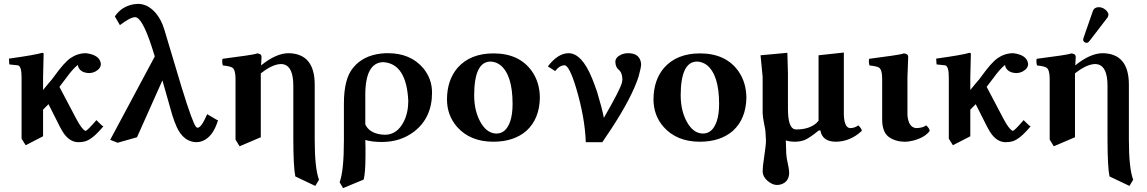

<svg xmlns="http://www.w3.org/2000/svg" viewBox="-20 -718 5892 986"><path d="M201.2 -321.3V-255.9Q210 -267.6 228.5 -289.1Q249.5 -312.5 257.8 -325.2Q310.1 -397.9 342.3 -419.9Q378.9 -444.8 421.9 -444.8Q492.7 -436 498 -390.1Q498 -365.7 468.8 -350.1Q454.6 -343.3 440.9 -342.8Q397.9 -342.8 383.3 -371.1Q379.9 -378.4 379.9 -384.8Q354.5 -365.7 317.9 -314.9L285.2 -272Q314.5 -217.8 370.1 -110.8Q399.4 -54.7 418 -46.4Q419.4 -45.9 419.9 -45.9Q429.2 -47.9 475.1 -101.1Q475.1 -101.1 502 -74.7Q508.3 -69.8 511.2 -69.8Q456.5 -3.4 417.5 7.8Q401.9 12.2 382.8 12.2Q335.9 12.2 302.2 -41Q295.4 -51.8 289.1 -64Q264.6 -112.3 229 -183.1L201.2 -154.8V-18.1L111.8 27.8L90.8 -5.9V-320.8Q90.8 -377.4 72.8 -382.3Q70.3 -382.8 68.8 -382.8L27.8 -387.2L25.9 -417Q159.7 -435.5 196.8 -446.8Q202.6 -445.8 204.1 -443.8Q204.1 -442.9 201.2 -321.3Z M1090.8 -104 1099.6 -100.1Q1073.7 -15.1 1019.5 6.3Q1004.9 11.7 990.7 12.2Q923.8 12.2 887.7 -65.4Q876 -91.3 864.7 -127L814 -305.2Q708 -66.9 683.6 -13.2L584 15.1L545.9 0L774.9 -428.2Q773.9 -431.2 759.8 -476.1Q710 -629.4 673.8 -629.9Q647.5 -628.9 595.7 -588.9L569.8 -633.8Q603.5 -684.1 665 -695.8Q677.2 -697.8 688 -698.2Q739.7 -698.2 781.2 -649.4Q808.6 -616.2 823.7 -566.9L912.6 -270Q969.7 -85 986.8 -66.4Q991.2 -62 994.6 -62Q1013.7 -62 1043 -129.4Q1043.5 -130.9 1043.9 -131.8Z M1189.5 -313Q1189.5 -360.4 1172.4 -371.1Q1159.7 -378.4 1124.5 -381.8Q1119.1 -399.4 1122.6 -416Q1273.4 -435.5 1293.5 -441.4Q1297.9 -442.9 1300.3 -443.8Q1322.3 -442.4 1323.2 -426.8Q1323.2 -424.8 1320.8 -382.3Q1397.5 -444.3 1461.4 -444.8Q1595.7 -442.9 1596.2 -284.2V0Q1596.2 146.5 1618.2 205.1L1599.1 236.8L1496.6 188Q1486.8 141.1 1486.3 0V-276.9Q1486.3 -374 1438.5 -387.2Q1431.6 -388.7 1425.3 -389.2Q1383.3 -389.2 1330.6 -349.6Q1325.2 -345.7 1319.3 -341.3Q1319.3 -327.6 1319.3 -321.3V-13.2L1210.4 33.2L1189.5 -1Z M2076.7 -200.2Q2067.4 -391.6 1947.8 -398.9Q1856.4 -396.5 1856 -231.9V-79.1Q1876 -35.6 1937.5 -27.3Q1946.8 -25.9 1956.1 -25.9Q2019.5 -25.9 2053.7 -93.8Q2076.7 -139.6 2076.7 -200.2ZM1847.7 204.1 1741.7 248 1724.1 217.8Q1746.1 159.7 1746.1 2.9V-186Q1746.1 -314 1793.5 -370.1Q1799.8 -377.4 1808.1 -386.2Q1862.8 -439.9 1959 -444.8Q1966.3 -445.3 1972.7 -444.8Q2087.9 -444.8 2153.3 -368.2Q2198.7 -313.5 2198.7 -242.2Q2198.7 -112.3 2105 -41Q2036.1 10.7 1941.9 11.2Q1892.6 11.2 1856 1Q1856 6.3 1856.4 17.6Q1856.9 30.3 1856.9 36.1V86.9Q1856.4 169.4 1847.7 204.1Z M2498 -401.9Q2415.5 -400.4 2415 -229Q2415 -142.1 2453.1 -81.5Q2484.4 -32.7 2529.3 -32.2Q2579.1 -32.2 2600.6 -96.2Q2612.3 -132.3 2612.3 -184.1Q2612.3 -334 2548.8 -384.3Q2525.4 -401.4 2498 -401.9ZM2275.4 -207Q2275.9 -307.1 2330.1 -370.1Q2395.5 -443.8 2514.2 -443.8Q2646.5 -443.8 2711.4 -352.5Q2752 -294.4 2752.4 -215.8Q2750.5 -107.9 2684.1 -46.9Q2619.6 9.8 2513.2 9.8Q2394.5 9.8 2326.7 -66.9Q2275.9 -125.5 2275.4 -207Z M3206.1 -444.8Q3257.3 -444.8 3269.5 -405.3Q3272 -396.5 3272.5 -388.2Q3272 -369.6 3259.3 -324.2Q3224.1 -216.3 3119.1 -56.2Q3098.1 -23.9 3073.2 12.2H2988.3Q2983.9 -114.3 2938.5 -266.6Q2903.8 -381.3 2879.4 -382.8Q2852.5 -381.8 2831.1 -353L2793.5 -377Q2844.7 -444.3 2899.4 -444.8Q2967.8 -444.8 3020.5 -315.9Q3031.7 -288.1 3046.4 -246.1Q3071.8 -161.6 3081.1 -112.8Q3165 -258.3 3173.8 -293.5Q3175.8 -302.7 3176.3 -309.1Q3175.8 -345.2 3157.2 -359.9Q3140.6 -374 3140.1 -400.9Q3140.1 -422.9 3168 -436.5Q3185.1 -444.8 3206.1 -444.8Z M3558.6 -401.9Q3476.1 -400.4 3475.6 -229Q3475.6 -142.1 3513.7 -81.5Q3544.9 -32.7 3589.8 -32.2Q3639.6 -32.2 3661.1 -96.2Q3672.9 -132.3 3672.9 -184.1Q3672.9 -334 3609.4 -384.3Q3585.9 -401.4 3558.6 -401.9ZM3335.9 -207Q3336.4 -307.1 3390.6 -370.1Q3456.1 -443.8 3574.7 -443.8Q3707 -443.8 3772 -352.5Q3812.5 -294.4 3813 -215.8Q3811 -107.9 3744.6 -46.9Q3680.2 9.8 3573.7 9.8Q3455.1 9.8 3387.2 -66.9Q3336.4 -125.5 3335.9 -207Z M4192.9 -48.3 4184.6 -47.9Q4133.8 -6.8 4110.8 1.5Q4087.9 9.8 4061.5 9.8Q4031.7 9.3 4015.6 2.9Q4016.1 14.2 4016.6 37.1Q4017.1 77.6 4020.5 96.2Q4032.2 147.9 4032.7 168Q4032.7 215.8 3990.2 229Q3980 231.9 3969.7 231.9Q3945.3 231.9 3918.5 208Q3897 187 3896.5 163.1Q3896.5 136.7 3903.8 91.8Q3913.6 26.4 3913.6 3.9Q3913.6 -4.4 3912.1 -22.9Q3911.1 -38.1 3910.6 -45.9Q3909.7 -56.2 3904.3 -81.1Q3896.5 -121.6 3896.5 -137.2V-323.2L3885.7 -434.1L4023.4 -446.8Q4023.4 -445.8 4026.4 -342.8V-160.2Q4026.4 -61 4062 -53.7Q4065.9 -53.2 4069.8 -53.2Q4135.3 -53.2 4172.9 -86.4Q4179.2 -92.8 4183.6 -98.1V-434.1L4313.5 -448.2V-127Q4316.4 -62 4345.7 -60.1Q4370.1 -60.5 4387.7 -74.2Q4405.3 -58.1 4405.8 -45.9Q4345.7 9.8 4270.5 9.8Q4203.1 8.8 4192.9 -48.3Z M4640.1 -127Q4645 -64.5 4684.1 -60.1Q4717.8 -60.5 4736.3 -74.2Q4753.9 -58.1 4754.4 -45.9Q4729.5 -11.2 4668 4.4Q4644.5 10.3 4623 9.8Q4572.8 8.3 4540 -18.1Q4510.3 -44.4 4510.3 -105V-314Q4510.3 -361.3 4492.7 -371.6Q4480 -378.4 4445.3 -381.8Q4439.9 -399.4 4443.4 -416Q4594.2 -435.5 4614.3 -441.4Q4618.7 -442.9 4621.1 -443.8Q4643.1 -442.4 4644 -426.8Q4644 -425.3 4640.1 -321.3Z M4962.9 -321.3V-255.9Q4971.7 -267.6 4990.2 -289.1Q5011.2 -312.5 5019.5 -325.2Q5071.8 -397.9 5104 -419.9Q5140.6 -444.8 5183.6 -444.8Q5254.4 -436 5259.8 -390.1Q5259.8 -365.7 5230.5 -350.1Q5216.3 -343.3 5202.6 -342.8Q5159.7 -342.8 5145 -371.1Q5141.6 -378.4 5141.6 -384.8Q5116.2 -365.7 5079.6 -314.9L5046.9 -272Q5076.2 -217.8 5131.8 -110.8Q5161.1 -54.7 5179.7 -46.4Q5181.2 -45.9 5181.6 -45.9Q5190.9 -47.9 5236.8 -101.1Q5236.8 -101.1 5263.7 -74.7Q5270 -69.8 5272.9 -69.8Q5218.3 -3.4 5179.2 7.8Q5163.6 12.2 5144.5 12.2Q5097.7 12.2 5064 -41Q5057.1 -51.8 5050.8 -64Q5026.4 -112.3 4990.7 -183.1L4962.9 -154.8V-18.1L4873.5 27.8L4852.5 -5.9V-320.8Q4852.5 -377.4 4834.5 -382.3Q4832 -382.8 4830.6 -382.8L4789.6 -387.2L4787.6 -417Q4921.4 -435.5 4958.5 -446.8Q4964.4 -445.8 4965.8 -443.8Q4965.8 -442.9 4962.9 -321.3Z M5621.6 -681.2Q5646.5 -681.2 5664.6 -660.6Q5671.9 -651.4 5672.4 -643.1Q5671.4 -633.8 5667.5 -627.9L5573.7 -505.9Q5567.4 -498.5 5562.5 -498Q5548.3 -498 5543.5 -508.8Q5543 -510.7 5542.5 -512.2Q5543 -518.1 5543.5 -521L5593.3 -664.1Q5600.6 -680.2 5621.6 -681.2ZM5370.6 -313Q5370.6 -360.4 5353.5 -371.1Q5340.8 -378.4 5305.7 -381.8Q5300.3 -399.4 5303.7 -416Q5454.6 -435.5 5474.6 -441.4Q5479 -442.9 5481.4 -443.8Q5503.4 -442.4 5504.4 -426.8Q5504.4 -424.8 5502 -382.3Q5578.6 -444.3 5642.6 -444.8Q5776.9 -442.9 5777.3 -284.2V0Q5777.3 146.5 5799.3 205.1L5780.3 236.8L5677.7 188Q5668 141.1 5667.5 0V-276.9Q5667.5 -374 5619.6 -387.2Q5612.8 -388.7 5606.4 -389.2Q5564.5 -389.2 5511.7 -349.6Q5506.3 -345.7 5500.5 -341.3Q5500.5 -327.6 5500.5 -321.3V-13.2L5391.6 33.2L5370.6 -1Z"/></svg>

Font: Linux Libertine O
Style: Bold
Weight: 700
Designer: Philipp H. Poll
Foundry: Philipp H. Poll
Version: Version 5.0.0